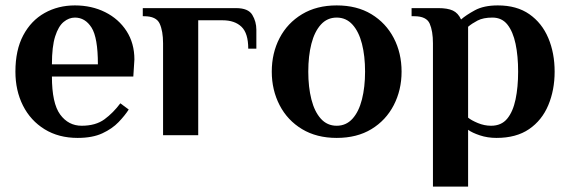

<svg xmlns="http://www.w3.org/2000/svg" viewBox="-20 -500 2108 710"><path d="M267 10Q197 10 145 -22Q93 -54 65 -109.5Q37 -165 37 -235Q37 -315 66 -369.5Q95 -424 145 -452Q195 -480 257 -480Q319 -480 369 -455Q419 -430 448 -385Q477 -340 477 -280L473 -217H172Q172 -118 202.5 -76.5Q233 -35 282 -35Q334 -35 366.5 -59Q399 -83 425 -118L456 -95Q442 -73 418.5 -48.5Q395 -24 358.5 -7Q322 10 267 10ZM172 -262H342Q342 -361 318.5 -398Q295 -435 257 -435Q235 -435 215.5 -419Q196 -403 184 -365.5Q172 -328 172 -262Z M583 0V-340Q583 -385 570.5 -412.5Q558 -440 513 -440H508V-470H853Q898 -470 913 -445Q928 -420 928 -390V-320H898Q898 -377 873 -401Q848 -425 803 -425H713V0Z M1225 10Q1151 10 1097 -22.5Q1043 -55 1014 -111Q985 -167 985 -235Q985 -304 1014 -359.5Q1043 -415 1097 -447.5Q1151 -480 1225 -480Q1300 -480 1353.5 -447.5Q1407 -415 1436 -359.5Q1465 -304 1465 -235Q1465 -167 1436 -111Q1407 -55 1353.5 -22.5Q1300 10 1225 10ZM1225 -35Q1260 -35 1283.5 -61Q1307 -87 1318.5 -132.5Q1330 -178 1330 -235Q1330 -293 1318.5 -338Q1307 -383 1283.5 -409Q1260 -435 1225 -435Q1190 -435 1166.5 -409Q1143 -383 1131.5 -338Q1120 -293 1120 -235Q1120 -178 1131.5 -132.5Q1143 -87 1166.5 -61Q1190 -35 1225 -35Z M1581 190V-340Q1581 -385 1569 -412.5Q1557 -440 1512 -440H1502V-470H1601Q1635 -470 1654.5 -461Q1674 -452 1685 -428Q1703 -444 1736 -462Q1769 -480 1821 -480Q1891 -480 1937.5 -447.5Q1984 -415 2007.5 -359.5Q2031 -304 2031 -235Q2031 -167 2007.5 -111Q1984 -55 1936.5 -22.5Q1889 10 1816 10Q1783 10 1754.5 0.5Q1726 -9 1711 -20V190ZM1796 -35Q1834 -35 1855.5 -61Q1877 -87 1886.5 -132.5Q1896 -178 1896 -235Q1896 -293 1886.5 -338Q1877 -383 1856.5 -409Q1836 -435 1801 -435Q1767 -435 1746 -424Q1725 -413 1711 -401V-65Q1723 -55 1747 -45Q1771 -35 1796 -35Z"/></svg>

Font: El Messiri
Style: Regular
Weight: 400
Designer: Mohamed Gaber
Foundry: Kief Type Foundry
Version: Version 2.020